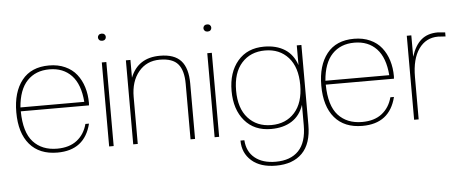

<svg xmlns="http://www.w3.org/2000/svg" viewBox="-56 -830 2828 1175"><g transform="rotate(-5 1358.5 -243.0)"><path d="M270 9.8Q159.2 9.8 99.6 -60.3Q40 -130.4 40 -257.8Q40 -381.3 97.2 -453.6Q154.3 -525.9 264.2 -525.9Q319.3 -525.9 362.5 -506.3Q405.8 -486.8 432.9 -452.4Q460 -418 473.9 -373Q487.8 -328.1 487.8 -275.9Q487.8 -266.1 486.8 -261.2H67.9Q69.3 -132.3 123.3 -73.2Q177.2 -14.2 270 -14.2Q345.2 -14.2 391.8 -50.5Q438.5 -86.9 455.1 -149.9H477.1Q437.5 9.8 270 9.8ZM67.9 -285.2H460Q451.7 -393.6 400.4 -447.8Q349.1 -502 264.2 -502Q179.2 -502 127.7 -447.8Q76.2 -393.6 67.9 -285.2Z M615.7 0H587.9V-516.1H615.7ZM619.6 -654.3Q613.3 -647.9 602.1 -647.9Q590.8 -647.9 584.2 -654.3Q577.6 -660.6 577.6 -669.9Q577.6 -679.2 584.2 -685.5Q590.8 -691.9 602.1 -691.9Q613.3 -691.9 619.6 -685.5Q626 -679.2 626 -669.9Q626 -660.6 619.6 -654.3Z M1115.7 0H1087.9V-340.8Q1087.9 -423.3 1054.4 -462.6Q1021 -502 941.9 -502Q861.3 -502 812.5 -443.1Q763.7 -384.3 763.7 -288.1V0H735.8V-516.1H763.7V-407.2Q810.5 -525.9 945.8 -525.9Q1033.7 -525.9 1074.7 -480.5Q1115.7 -435.1 1115.7 -340.8Z M1263.7 0H1235.8V-516.1H1263.7ZM1267.6 -654.3Q1261.2 -647.9 1250 -647.9Q1238.8 -647.9 1232.2 -654.3Q1225.6 -660.6 1225.6 -669.9Q1225.6 -679.2 1232.2 -685.5Q1238.8 -691.9 1250 -691.9Q1261.2 -691.9 1267.6 -685.5Q1273.9 -679.2 1273.9 -669.9Q1273.9 -660.6 1267.6 -654.3Z M1585 -20Q1481.9 -20 1422.9 -89.6Q1363.8 -159.2 1363.8 -272.9Q1363.8 -386.7 1422.9 -456.3Q1481.9 -525.9 1585 -525.9Q1660.6 -525.9 1712.2 -493.2Q1763.7 -460.4 1785.6 -395V-516.1H1814V-25.9Q1814 90.3 1756.6 148.2Q1699.2 206.1 1595.7 206.1Q1499.5 206.1 1445.6 158.4Q1391.6 110.8 1391.6 34.2H1415.5Q1419.9 104.5 1467.8 143.3Q1515.6 182.1 1595.7 182.1Q1687 182.1 1736.3 130.9Q1785.6 79.6 1785.6 -25.9V-150.9Q1763.7 -85.4 1712.2 -52.7Q1660.6 -20 1585 -20ZM1445.6 -103.8Q1499.5 -43.9 1588.9 -43.9Q1678.2 -43.9 1731.9 -103.8Q1785.6 -163.6 1785.6 -272.9Q1785.6 -382.3 1731.9 -442.1Q1678.2 -502 1588.9 -502Q1499.5 -502 1445.6 -442.1Q1391.6 -382.3 1391.6 -272.9Q1391.6 -163.6 1445.6 -103.8Z M2143.6 9.8Q2032.7 9.8 1973.1 -60.3Q1913.6 -130.4 1913.6 -257.8Q1913.6 -381.3 1970.7 -453.6Q2027.8 -525.9 2137.7 -525.9Q2192.9 -525.9 2236.1 -506.3Q2279.3 -486.8 2306.4 -452.4Q2333.5 -418 2347.4 -373Q2361.3 -328.1 2361.3 -275.9Q2361.3 -266.1 2360.4 -261.2H1941.4Q1942.9 -132.3 1996.8 -73.2Q2050.8 -14.2 2143.6 -14.2Q2218.8 -14.2 2265.4 -50.5Q2312 -86.9 2328.6 -149.9H2350.6Q2311 9.8 2143.6 9.8ZM1941.4 -285.2H2333.5Q2325.2 -393.6 2273.9 -447.8Q2222.7 -502 2137.7 -502Q2052.7 -502 2001.2 -447.8Q1949.7 -393.6 1941.4 -285.2Z M2489.3 0H2461.4V-516.1H2489.3V-384.8Q2511.2 -453.6 2550.3 -486.8Q2589.4 -520 2651.4 -520Q2661.1 -520 2697.3 -516.1V-491.2L2651.4 -494.1Q2576.7 -494.1 2533 -432.6Q2489.3 -371.1 2489.3 -259.8Z"/></g></svg>

Font: Creato Display Thin
Style: Regular
Weight: 265
Version: Version 1.000